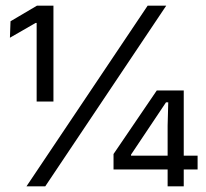

<svg xmlns="http://www.w3.org/2000/svg" viewBox="-20 -659 728 679"><path d="M109.6 -300V-577.8H105.8L15.1 -525.6L17.2 -583.8L110.8 -639H169V-300ZM73.6 0 502.2 -639H567.9L140 0ZM572.8 0V-214.8L575 -297.1H567.1L443.4 -112.2V-91L415.4 -108.5H678.8V-59.7H381.5V-114.3L534.4 -339H629.8V0Z"/></svg>

Font: Anek Odia Medium
Style: Regular
Weight: 500
Designer: Yesha Goshar & Mahesh Sahu (Odia), Yesha Goshar (Latin)
Foundry: Ek Type
Version: Version 1.003